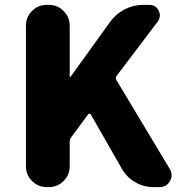

<svg xmlns="http://www.w3.org/2000/svg" viewBox="-20 -764 747 784"><path d="M170.9 0Q135.7 0 110.8 -24.9Q85.9 -49.8 85.9 -85V-659.2Q85.9 -694.3 110.8 -719.2Q135.7 -744.1 170.9 -744.1H179.7Q214.8 -744.1 239.7 -719.2Q264.6 -694.3 264.6 -659.2V-451.2Q264.6 -450.2 266.1 -450.2Q267.6 -450.2 268.6 -451.2L429.7 -674.8Q453.1 -707 488.8 -725.6Q524.4 -744.1 563.5 -744.1H589.8Q616.2 -744.1 627.9 -720.7Q632.8 -710.9 632.8 -701.2Q632.8 -688.5 624 -675.8L456.1 -454.1Q450.2 -446.3 455.1 -437.5L673.8 -73.2Q680.7 -60.5 680.7 -47.9Q680.7 -36.1 673.8 -24.4Q660.2 0 631.8 0H606.4Q566.4 0 532.2 -20Q498 -40 478.5 -73.2L350.6 -296.9Q349.6 -299.8 345.7 -299.8Q341.8 -299.8 339.8 -296.9L270.5 -203.1Q264.6 -195.3 264.6 -185.5V-85Q264.6 -49.8 239.7 -24.9Q214.8 0 179.7 0Z"/></svg>

Font: Gen Jyuu GothicX Heavy
Style: Bold
Weight: 900
Designer: [Source Han Sans]
Ryoko NISHIZUKA  (kana & ideographs); Paul D. Hunt (Latin, Greek & Cyrillic); Wenlong ZHANG  (bopomofo
Version: Version 1.002.20150607